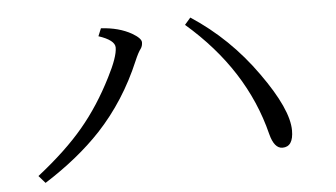

<svg xmlns="http://www.w3.org/2000/svg" viewBox="-41 -665 1082 619"><g transform="rotate(-5 500.0 -356.0)"><path d="M62 -134.8Q155.3 -208 212.4 -276.4Q268.6 -343.3 313 -431.2Q346.2 -495.6 346.2 -525.9Q346.2 -549.8 293.9 -566.9L304.2 -591.8Q362.3 -588.4 402.8 -565.4Q432.1 -548.3 432.1 -535.2Q432.1 -523.4 426.3 -515.1Q417.5 -503.9 406.2 -477.1Q353.5 -352.5 266.6 -259.3Q192.4 -180.2 83 -110.8ZM594.2 -601.1Q716.8 -521 803.2 -398.9Q889.2 -278.8 889.2 -210Q889.2 -157.2 854 -157.2Q827.1 -157.2 814.9 -205.1Q761.7 -418 575.2 -579.1Z"/></g></svg>

Font: I.Ming
Style: Regular
Weight: 400
Designer: Ichiten Fonts Project
Version: Version 5.10 Mar 24, 2018